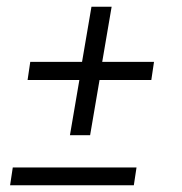

<svg xmlns="http://www.w3.org/2000/svg" viewBox="-20 -551 540 571"><path d="M188 -149 216 -313H62L70 -367H224L252 -531H312L284 -367H438L430 -313H276L248 -149ZM10 0 18 -53H386L378 0Z"/></svg>

Font: Iosevka Term Curly Lt Obl
Style: Regular
Weight: 300
Italic angle: -9°
Designer: Belleve Invis
Foundry: Belleve Invis
Version: Version 32.3.0